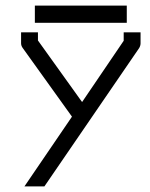

<svg xmlns="http://www.w3.org/2000/svg" viewBox="-20 -712 532 683"><path d="M104 -692H431V-631H104ZM138 -49H67L236 -297L61 -541Q55 -549 55 -558V-597H115V-568L272 -349L420 -567V-597H480V-558Q480 -549.5 475 -541Z"/></svg>

Font: IBM 3270 Semi-Condensed
Style: Condensed
Weight: 400
Monospace: yes
Version: Version 2.3.1